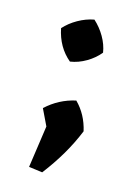

<svg xmlns="http://www.w3.org/2000/svg" viewBox="-87 -461 433 614"><g transform="rotate(15 130.0 -154.5)"><path d="M69 97 89 -42 63 -96Q105 -135 160 -147Q196 -111 208 -58Q191 -16 167.5 24Q144 64 114 103ZM108 -262Q65 -298 53 -358Q71 -378 96.5 -392.5Q122 -407 149 -412Q170 -393 184.5 -368Q199 -343 203 -317Q186 -296 160.5 -281Q135 -266 108 -262Z"/></g></svg>

Font: Piazzolla SC SemiBold
Style: Regular
Weight: 600
Designer: Juan Pablo del Peral
Foundry: Huerta Tipografica
Version: Version 1.330